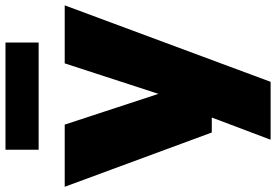

<svg xmlns="http://www.w3.org/2000/svg" viewBox="-183 -635 1032 718"><g transform="rotate(-90 333.0 -276.0)"><path d="M455 -550H672L386 220H169.5L252.5 0H196.5L-6.5 -550H226L341 -199.5ZM132 -647.5V-771.5H533V-647.5Z"/></g></svg>

Font: Encode Sans Semi Expanded Black
Style: Regular
Weight: 900
Width: 6
Designer: Multiple Designers
Foundry: Impallari Type
Version: Version 2.000